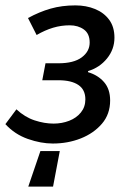

<svg xmlns="http://www.w3.org/2000/svg" viewBox="-28 -521 472 713"><path d="M77 172 122 40H194L169 172ZM168 12Q124 12 75.5 -5Q27 -22 -8 -60L33 -115Q64 -86 100.5 -74Q137 -62 171 -62Q202 -62 229 -72.5Q256 -83 272.5 -103.5Q289 -124 289 -152Q289 -188 263 -205.5Q237 -223 189 -223H129L141 -286H189Q246 -286 275.5 -308Q305 -330 305 -363Q305 -396 283.5 -411.5Q262 -427 231 -427Q199 -427 169 -418Q139 -409 108 -391L76 -454Q118 -477 160 -489Q202 -501 252 -501Q292 -501 325 -487.5Q358 -474 377.5 -447.5Q397 -421 397 -381Q397 -338 369.5 -304Q342 -270 299 -257V-253Q336 -242 358.5 -216Q381 -190 381 -148Q381 -97 350.5 -61.5Q320 -26 272 -7Q224 12 168 12Z"/></svg>

Font: Source Sans 3 Medium
Style: Italic
Weight: 500
Italic angle: -11°
Designer: Paul D. Hunt
Foundry: Adobe
Version: Version 3.052;hotconv 1.1.0;makeotfexe 2.6.0